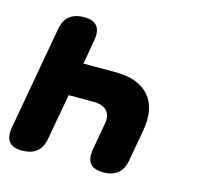

<svg xmlns="http://www.w3.org/2000/svg" viewBox="-89 -653 777 755"><g transform="rotate(15 299.5 -275.0)"><path d="M164 -560Q201 -560 216.5 -541.5Q232 -523 226 -485L208 -383H338Q433 -383 476.5 -332Q520 -281 503 -188L481 -65Q475 -27 453 -8.5Q431 10 393 10Q356 10 340.5 -8.5Q325 -27 331 -65L351 -178Q357 -211 340 -229.5Q323 -248 284 -248H184L151 -65Q145 -27 123 -8.5Q101 10 63 10Q26 10 10.5 -8.5Q-5 -27 1 -65L76 -485Q82 -523 104 -541.5Q126 -560 164 -560Z"/></g></svg>

Font: Maple Mono ExtraBold
Style: Italic
Weight: 800
Italic angle: -10°
Monospace: yes
Designer: subframe7536
Version: Version 7.200